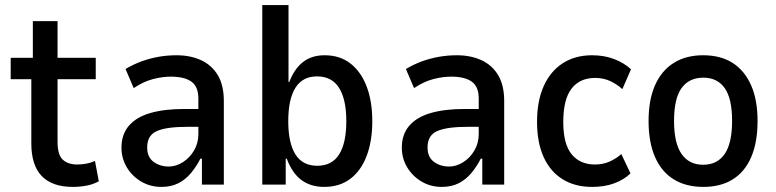

<svg xmlns="http://www.w3.org/2000/svg" viewBox="-20 -725 3049 754"><path d="M266 9Q185 9 144 -33.5Q103 -76 103 -162V-414H22V-498H109V-642H206V-498H356V-414H206V-168Q206 -117 226.5 -98Q247 -79 283 -79Q302 -79 320 -82.5Q338 -86 353 -93L368 -13Q346 -1 320 4Q294 9 266 9Z M614 9Q570 9 534.5 -12Q499 -33 478 -68Q457 -103 457 -145Q457 -197 486 -231Q515 -265 570 -281Q625 -297 702 -297H773V-227H717Q676 -227 646 -223Q616 -219 596.5 -210.5Q577 -202 567.5 -186Q558 -170 558 -146Q558 -108 583 -89.5Q608 -71 643 -71Q671 -71 698 -88Q725 -105 742 -134Q759 -163 759 -198V-338Q759 -385 731.5 -404.5Q704 -424 651 -424Q618 -424 581 -414.5Q544 -405 505 -379L473 -454Q505 -473 537 -484.5Q569 -496 603 -502Q637 -508 673 -508Q728 -508 770 -488.5Q812 -469 835.5 -429.5Q859 -390 859 -328V0H773V-102H767Q752 -72 730.5 -46Q709 -20 680.5 -5.5Q652 9 614 9Z M1253 9Q1201 9 1164.5 -17.5Q1128 -44 1106 -102H1102V0H1010V-705H1113V-403H1116Q1136 -455 1170 -481.5Q1204 -508 1255 -508Q1315 -508 1356.5 -475.5Q1398 -443 1420 -385Q1442 -327 1442 -249Q1442 -171 1420 -113Q1398 -55 1356 -23Q1314 9 1253 9ZM1226 -74Q1284 -74 1312 -119Q1340 -164 1340 -249Q1340 -335 1311.5 -380Q1283 -425 1225 -425Q1168 -425 1140 -380Q1112 -335 1112 -249Q1112 -164 1140 -119Q1168 -74 1226 -74Z M1715 9Q1671 9 1635.5 -12Q1600 -33 1579 -68Q1558 -103 1558 -145Q1558 -197 1587 -231Q1616 -265 1671 -281Q1726 -297 1803 -297H1874V-227H1818Q1777 -227 1747 -223Q1717 -219 1697.5 -210.5Q1678 -202 1668.5 -186Q1659 -170 1659 -146Q1659 -108 1684 -89.5Q1709 -71 1744 -71Q1772 -71 1799 -88Q1826 -105 1843 -134Q1860 -163 1860 -198V-338Q1860 -385 1832.5 -404.5Q1805 -424 1752 -424Q1719 -424 1682 -414.5Q1645 -405 1606 -379L1574 -454Q1606 -473 1638 -484.5Q1670 -496 1704 -502Q1738 -508 1774 -508Q1829 -508 1871 -488.5Q1913 -469 1936.5 -429.5Q1960 -390 1960 -328V0H1874V-102H1868Q1853 -72 1831.5 -46Q1810 -20 1781.5 -5.5Q1753 9 1715 9Z M2305 9Q2238 9 2189.5 -21Q2141 -51 2115 -108Q2089 -165 2089 -247Q2089 -329 2115.5 -387.5Q2142 -446 2190.5 -477Q2239 -508 2305 -508Q2353 -508 2392 -493Q2431 -478 2458 -453L2424 -375Q2402 -395 2375.5 -407Q2349 -419 2317 -419Q2257 -419 2224.5 -377Q2192 -335 2192 -246Q2192 -159 2225 -119Q2258 -79 2316 -79Q2349 -79 2375 -91Q2401 -103 2420 -120L2456 -44Q2430 -19 2392 -5Q2354 9 2305 9Z M2742 9Q2674 9 2626 -20.5Q2578 -50 2552.5 -108Q2527 -166 2527 -250Q2527 -333 2552.5 -390.5Q2578 -448 2626 -478Q2674 -508 2741 -508Q2810 -508 2857 -478Q2904 -448 2929.5 -390.5Q2955 -333 2955 -250Q2955 -166 2930 -108Q2905 -50 2857.5 -20.5Q2810 9 2742 9ZM2741 -78Q2797 -78 2826 -120.5Q2855 -163 2855 -250Q2855 -338 2826 -379Q2797 -420 2742 -420Q2686 -420 2656.5 -379Q2627 -338 2627 -250Q2627 -163 2656.5 -120.5Q2686 -78 2741 -78Z"/></svg>

Font: Nunito Sans 7pt Condensed SemiBold
Style: Regular
Weight: 600
Width: 3
Designer: Vernon Adams
Foundry: Vernon Adams
Version: Version 3.101;gftools[0.9.27]